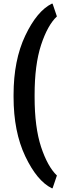

<svg xmlns="http://www.w3.org/2000/svg" viewBox="-20 -804 349 1043"><path d="M53.7 -289.1Q53.7 -476.6 117.2 -610.4Q180.7 -744.1 261.7 -784.2Q262.7 -784.2 265.6 -784.2Q271.5 -766.6 289.1 -714.8Q238.3 -667 203.1 -559.6Q168 -452.1 168 -289.1Q168 -285.2 168 -276.4Q168 -113.3 203.1 -5.9Q238.3 100.6 289.1 149.4Q281.2 171.9 265.6 218.8Q264.6 218.8 261.7 218.8Q180.7 178.7 117.2 44.9Q53.7 -88.9 53.7 -277.3Q53.7 -281.2 53.7 -289.1Z"/></svg>

Font: Noto Sans Hebrew DECATHLON 
Style: Bold
Weight: 400
Designer: Monotype Design Team
Version: Version 2.000;GOOG;noto-fonts:20170220:a8a215d2e889